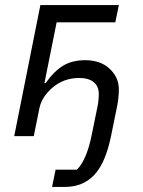

<svg xmlns="http://www.w3.org/2000/svg" viewBox="-20 -536 562 756"><path d="M185 200 199 132H283Q322 93 342 -9L364 -117Q369 -142 369 -166Q369 -196 349 -212.5Q329 -229 292 -229Q232 -229 188 -192Q144 -155 135 -109L113 0H36L139 -516H448L434 -448H203L155 -209H160Q192 -255 228 -277Q264 -299 316 -299Q376 -299 412 -265Q448 -231 448 -184Q448 -152 441 -117L417 1Q395 107 350.5 153.5Q306 200 236 200Z"/></svg>

Font: Aneliza
Style: Italic
Weight: 400
Italic angle: -11.31°
Designer: Mike Abbink, Paul van der Laan, Pieter van Rosmalen
Foundry: Bold Monday
Version: Version 3.0